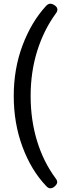

<svg xmlns="http://www.w3.org/2000/svg" viewBox="-20 -803 341 1034"><path d="M251 211Q239 211 228 198Q148 114 101 -12.5Q54 -139 54 -286Q54 -433 101.5 -559Q149 -685 228 -771Q239 -783 251 -783Q262 -783 275.5 -773.5Q289 -764 289 -752Q289 -741 281 -731Q216 -642 180.5 -529Q145 -416 145 -286Q145 -157 179.5 -44Q214 69 280 158Q288 168 288 178Q288 188 276 199.5Q264 211 251 211Z"/></svg>

Font: Asap Medium
Style: Regular
Weight: 500
Designer: Pablo Cosgaya
Foundry: Omnibus-Type
Version: Version 3.001; ttfautohint (v1.8.3)